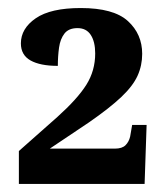

<svg xmlns="http://www.w3.org/2000/svg" viewBox="-20 -845 414 478"><path d="M27 -387V-469L123 -554Q173 -599 195 -634Q217 -669 217 -712Q217 -741 206 -758Q195 -775 173 -775Q151 -775 140.5 -761.5Q130 -748 127 -726.5Q124 -705 124 -681Q80 -681 56 -694.5Q32 -708 32 -737Q32 -774 69 -799.5Q106 -825 181 -825Q263 -825 298.5 -792.5Q334 -760 334 -711Q334 -682 322.5 -656.5Q311 -631 282 -603.5Q253 -576 201 -540L104 -475H266Q284 -475 292.5 -483.5Q301 -492 304 -505L309 -534H345L340 -387Z"/></svg>

Font: Noto Serif SemiCondensed ExtraBold
Style: Regular
Weight: 800
Width: 4
Designer: Monotype Design Team
Foundry: Monotype Imaging Inc.
Version: Version 2.015